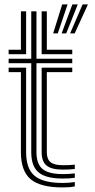

<svg xmlns="http://www.w3.org/2000/svg" viewBox="-20 -820 421 849"><path d="M257.8 -30.5Q183.2 -30.5 150.8 -57.6Q118.2 -84.8 118.2 -147V-540.5H18.2V-560.2H118.2V-770H141.2V-560.2H299.5V-540.5H141.2V-147Q141.2 -95 168.2 -72.6Q195.2 -50.2 257.8 -50.2Q285.2 -50.2 310.8 -53.2V-34Q291.5 -30.5 257.8 -30.5ZM18.2 -580.2V-600H72.5V-770H95.5V-580.2ZM164.2 -580.2V-770H187V-600H299.5V-580.2ZM257.8 8.8Q158.5 8.8 115.5 -27.5Q72.5 -63.8 72.5 -147V-501H18.2V-520.8H95.5V-147Q95.5 -74 133.1 -42.5Q170.8 -11 257.8 -11Q285.2 -11 310.8 -15V4.2Q290.8 8.8 257.8 8.8ZM257.8 -70Q207.8 -70 186 -87.9Q164.2 -105.8 164.2 -147V-520.8H299.5V-501H187V-147Q187 -116.2 203.5 -102.9Q220 -89.5 257.8 -89.5Q273 -89.5 286.2 -90Q299.5 -90.5 310.8 -92V-72.8Q289.8 -70 257.8 -70ZM235.5 -672.2H215L255 -800.5H278.8ZM310.2 -672.2H290L345.2 -800.5H368.8ZM272.8 -672.2H252.5L300 -800.5H323.8Z"/></svg>

Font: Big Shoulders Inline Text
Style: Bold
Weight: 700
Designer: Patric King
Foundry: XO Type Co
Version: Version 1.000